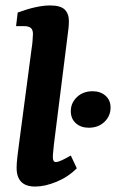

<svg xmlns="http://www.w3.org/2000/svg" viewBox="-20 -678 426 705"><path d="M109 7Q41 7 41 -62Q41 -79 44 -104Q47 -129 50 -151L96 -499Q98 -510 99.5 -527.5Q101 -545 101 -553Q101 -569 93 -575.5Q85 -582 69 -582H39L45 -632Q116 -658 164 -658Q202 -658 217.5 -643Q233 -628 233 -600Q233 -589 231.5 -574Q230 -559 228 -546L178 -148Q177 -136 175.5 -122.5Q174 -109 174 -101Q174 -83 185 -83Q193 -83 207 -89.5Q221 -96 240 -107L262 -60Q230 -28 187.5 -10.5Q145 7 109 7ZM306 -209Q277 -209 258.5 -225.5Q240 -242 240 -270Q240 -300 262.5 -321.5Q285 -343 320 -343Q349 -343 367.5 -326.5Q386 -310 386 -283Q386 -252 363.5 -230.5Q341 -209 306 -209Z"/></svg>

Font: Rasa
Style: Italic
Weight: 400
Italic angle: -7.10001°
Designer: Anna Giedrys (Yrsa+Rasa design), David Brezina (Yrsa art-direction, Rasa art-direction, design)
Foundry: Rosetta Type Foundry
Version: Version 2.004